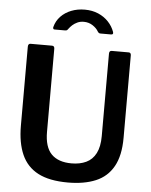

<svg xmlns="http://www.w3.org/2000/svg" viewBox="-62 -1009 842 1070"><g transform="rotate(5 358.5 -474.0)"><path d="M646 -265Q646 -166 612 -105Q578 -44 513.5 -17Q449 10 358 10Q254 10 191 -23Q128 -56 99 -121.5Q70 -187 70 -283V-724Q70 -742 84 -742H204Q218 -742 218 -726V-261Q218 -176 256.5 -137Q295 -98 369 -98Q416 -98 451 -114.5Q486 -131 505 -168Q524 -205 524 -264V-725Q524 -742 538 -742H633Q646 -742 646 -726V-265ZM526 -833H467Q462 -833 458.5 -835Q455 -837 451 -843Q441 -861 419 -875.5Q397 -890 369 -890Q349 -890 333 -882.5Q317 -875 306 -865Q295 -855 287 -844Q283 -838 279.5 -835.5Q276 -833 269 -833H210Q204 -833 202.5 -837.5Q201 -842 202 -846Q211 -881 235 -906Q259 -931 293.5 -944.5Q328 -958 369 -958Q411 -958 444.5 -943.5Q478 -929 501.5 -904Q525 -879 536 -848Q541 -833 526 -833Z"/></g></svg>

Font: Libre Franklin SemiBold
Style: Regular
Weight: 600
Designer: Pablo Impallari, Rodrigo Fuenzalida, Nhung Nguyen
Foundry: Impallari Type
Version: Version 3.000